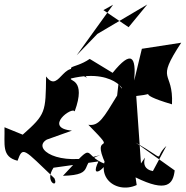

<svg xmlns="http://www.w3.org/2000/svg" viewBox="-35 -795 826 854"><path d="M364 -533C289 -481 227 -512 352 -449C248 -571 234 -369 170 -455C168 -296 169 -287 66 -196L-15 -229C-13 -152 -29 -98 43 -80C67 -147 70 -132 207 -2C228 45 160 16 203 -49L403 -77C357 16 456 -48 473 -150C360 -22 475 73 573 28L568 -6C708 63 735 24 742 -37L568 -161C720 -74 642 -88 705 -146L645 -34C568 -48 639 -136 592 -68L571 -368C691 -381 540 -387 730 -331C737 -487 653 -425 771 -605L596 -578L562 -437C571 -543 550 -575 466 -471ZM486 -370C425 -270 405 -233 358 -240C503 -92 363 -221 435 -65C323 -105 400 -178 245 -13C402 -17 306 -71 411 -105C225 -51 105 -134 173 -174L285 -214C155 -226 288 -324 297 -299C351 -445 269 -434 281 -446C499 -498 535 -348 492 -423ZM468 -774 306 -549 398 -644 620 -775 537 -674 425 -750Z"/></svg>

Font: Asimov Silicon
Style: Regular
Weight: 400
Designer: Google
Version: Version 2.000980; 2014